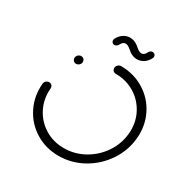

<svg xmlns="http://www.w3.org/2000/svg" viewBox="-153 -785 884 913"><g transform="rotate(30 289.0 -328.5)"><path d="M122.2 -443Q122.6 -448.9 126.1 -454.1Q129.6 -459.3 135 -462.2Q140.4 -465.2 146.3 -465.2Q152.2 -465.2 157.2 -462.2Q162.2 -459.3 164.6 -454.1Q167 -448.9 166.7 -443Q166.3 -437 162.8 -431.9Q159.3 -426.7 153.7 -423.7Q148.1 -420.7 142.2 -420.7Q136.3 -420.7 131.5 -423.7Q126.7 -426.7 124.3 -431.9Q121.9 -437 122.2 -443ZM310 -496.3Q310.4 -502.2 313.9 -507.4Q317.4 -512.6 322.8 -515.6Q328.1 -518.5 334.1 -518.5Q404.4 -518.5 461.1 -483.7Q517.8 -448.9 547.4 -389.3Q577 -329.6 570.7 -259.3Q564.4 -188.9 524.4 -129.3Q484.4 -69.6 421.9 -34.8Q359.3 0 288.9 0Q218.5 0 161.9 -34.8Q105.2 -69.6 75.6 -129.3Q45.9 -188.9 52.2 -259.3Q52.6 -265.2 56.1 -270.4Q59.6 -275.6 65 -278.5Q70.4 -281.5 76.3 -281.5Q82.2 -281.5 87.2 -278.5Q92.2 -275.6 94.6 -270.4Q97 -265.2 96.7 -259.3Q91.5 -200.7 116.1 -151.5Q140.7 -102.2 187.4 -73.3Q234.1 -44.4 292.6 -44.4Q351.1 -44.4 403 -73.3Q454.8 -102.2 488 -151.5Q521.1 -200.7 526.3 -259.3Q531.5 -317.8 506.9 -367Q482.2 -416.3 435.6 -445.2Q388.9 -474.1 330.4 -474.1Q324.4 -474.1 319.4 -477Q314.4 -480 312 -485.2Q309.6 -490.4 310 -496.3ZM430.4 -651.9Q438.1 -651.9 443.1 -646.5Q448.1 -641.1 447.4 -633.3Q447 -629.6 445.2 -626.3Q434.4 -604.8 415.4 -593.3Q396.3 -581.9 373.7 -584.6Q351.1 -587.4 330 -606.7Q317 -618.5 306.7 -621.3Q296.3 -624.1 288.3 -618.9Q280.4 -613.7 274.1 -601.1Q271.5 -595.9 266.5 -592.8Q261.5 -589.6 255.9 -589.6Q248.1 -589.6 243.3 -595Q238.5 -600.4 239.3 -608.1Q239.3 -611.5 241.1 -615.2Q251.9 -636.7 270.9 -648.1Q290 -659.6 312.6 -656.9Q335.2 -654.1 356.3 -634.8Q369.3 -623 379.8 -620.2Q390.4 -617.4 398.3 -622.6Q406.3 -627.8 412.2 -640.4Q414.8 -645.6 419.8 -648.7Q424.8 -651.9 430.4 -651.9Z"/></g></svg>

Font: 26F Galaxy Sans Oblique
Style: Regular
Weight: 400
Italic angle: -5°
Designer: C₂₉H₂₅N₃O₅
Version: Version 1.200;FEAKit 1.0